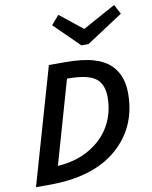

<svg xmlns="http://www.w3.org/2000/svg" viewBox="-98 -992 844 1065"><g transform="rotate(-10 324.0 -460.0)"><path d="M261.2 -869.1 305.2 -919.9 433.1 -817.9 619.1 -919.9 647.9 -866.2 441.9 -731H401.9ZM205.1 -654.8H297.9Q395.5 -654.8 456.5 -636.7Q517.6 -618.7 553.2 -583Q610.8 -525.4 610.8 -424.8Q610.8 -249.5 496.1 -136.2Q359.9 0 91.8 0H17.1ZM495.1 -422.9Q495.1 -497.6 450.7 -530.3Q406.2 -563 296.9 -563H291L157.2 -95.2Q261.2 -101.6 338.9 -147.7Q416.5 -193.8 455.8 -265.1Q495.1 -336.4 495.1 -422.9Z"/></g></svg>

Font: IntelOne Mono Medium
Style: Italic
Weight: 500
Italic angle: -16°
Designer: Fred Shallcrass
Foundry: Frere-Jones Type LLC
Version: Version 1.200;hotconv 1.1.0;makeotfexe 2.6.0;FJTRelease1.2